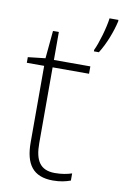

<svg xmlns="http://www.w3.org/2000/svg" viewBox="-87 -811 561 872"><g transform="rotate(10 193.5 -375.0)"><path d="M387 -753V-760H346C341 -717 318 -639 302 -607V-600H325C354 -646 376 -705 387 -753ZM223 -25C154 -25 130 -68 130 -146V-496H298V-530H130V-659H103L91 -531L11 -522V-496H91V-143C91 -43 128 10 220 10C254 10 279 4 301 -4V-37C280 -30 254 -25 223 -25Z"/></g></svg>

Font: Noto Sans Sinhala ExtraLight
Style: Regular
Weight: 200
Designer: Jelle Bosma - Monotype Design Team
Foundry: Monotype Imaging Inc.
Version: Version 2.006